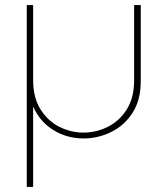

<svg xmlns="http://www.w3.org/2000/svg" viewBox="-20 -530 657 753"><path d="M85 203V-510H110V-215Q110 -147 139 -101Q168 -55 213 -32.5Q258 -10 307 -10Q358 -10 403.5 -33Q449 -56 477.5 -101.5Q506 -147 506 -215V-510H532V-211Q532 -137 499.5 -87Q467 -37 415.5 -12Q364 13 308 13Q243 13 190 -19.5Q137 -52 111 -110H110V203Z"/></svg>

Font: MuseoModerno Thin
Style: Regular
Weight: 100
Designer: Pablo Cosgaya, Héctor Gatti, Marcela Romero, and the Authors of The MuseoModerno Project.
Foundry: Omnibus-Type Team
Version: Version 1.003